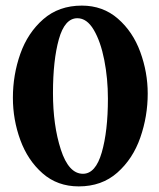

<svg xmlns="http://www.w3.org/2000/svg" viewBox="-20 -651 569 685"><path d="M26 0ZM26 -302Q26 -384 52.5 -459Q79 -534 134.5 -582.5Q190 -631 272 -631Q347 -631 400.5 -584.5Q454 -538 480.5 -465.5Q507 -393 507 -317Q507 -236 480.5 -160Q454 -84 398.5 -35Q343 14 261 14Q185 14 132 -32.5Q79 -79 52.5 -151.5Q26 -224 26 -302ZM365 -299Q365 -371 352 -437Q339 -503 314.5 -544.5Q290 -586 256 -586Q211 -586 190 -511Q169 -436 169 -319Q169 -204 197 -117.5Q225 -31 276 -31Q321 -31 343 -107Q365 -183 365 -299Z"/></svg>

Font: EB Garamond
Style: Bold
Weight: 700
Designer: Georg Duffner and Octavio Pardo
Foundry: Georg Duffner
Version: Version 1.000; ttfautohint (v1.6)